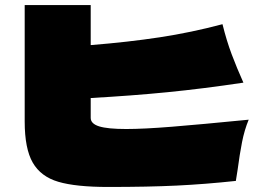

<svg xmlns="http://www.w3.org/2000/svg" viewBox="-20 -745 1040 762"><path d="M340 -277Q340 -254 373.5 -243.5Q407 -233 481 -233Q550 -233 662 -242Q774 -251 967 -270Q950 -229 940.5 -180.5Q931 -132 923 -71L916 -27Q795 -14 682 -8.5Q569 -3 409 -3Q281 -3 211.5 -23.5Q142 -44 110 -99.5Q78 -155 78 -263V-725H340V-566Q489 -578 614 -597Q739 -616 863 -649Q879 -584 899.5 -529.5Q920 -475 946 -417Q786 -393 644 -379Q502 -365 340 -356Z"/></svg>

Font: Mantou Sans
Style: Regular
Weight: 400
Designer: Mant0u / artakana
Foundry: Mant0u / artakana
Version: Version 1.001;October 22, 2023;FontCreator 14.0.0.2901 64-bi